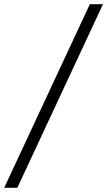

<svg xmlns="http://www.w3.org/2000/svg" viewBox="-113 -780 514 921"><path d="M-30 121H-93L318 -760H381L-30 121Z"/></svg>

Font: NameLogos Serif
Style: Italic
Weight: 500
Version: Version 0.1